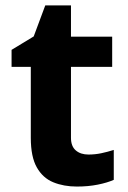

<svg xmlns="http://www.w3.org/2000/svg" viewBox="-20 -682 474 712"><path d="M308.1 -108.9Q332.5 -108.9 355.7 -113.8Q378.9 -118.7 401.9 -126V-15.1Q377.9 -4.4 342.5 2.7Q307.1 9.8 265.1 9.8Q216.3 9.8 177.5 -6.1Q138.7 -22 116.5 -61.3Q94.2 -100.6 94.2 -170.9V-434.1H22.9V-497.1L105 -546.9L147.9 -662.1H243.2V-545.9H396V-434.1H243.2V-170.9Q243.2 -139.6 261 -124.3Q278.8 -108.9 308.1 -108.9Z"/></svg>

Font: Open Sans
Style: Bold
Weight: 700
Designer: Monotype Design Team
Foundry: Monotype Imaging Inc.
Version: Version 3.000; ttfautohint (v1.8.4)